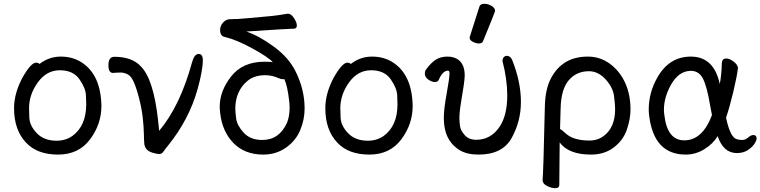

<svg xmlns="http://www.w3.org/2000/svg" viewBox="-20 -790 4004 1011"><path d="M278 -49Q325 -49 361 -74Q434 -127 434 -241Q434 -249 432.5 -287.5Q431 -326 398 -373Q365 -420 295 -420Q225 -420 179 -356Q133 -292 133 -220Q133 -214 134.5 -171Q136 -128 174 -88.5Q212 -49 278 -49ZM286 24Q177 24 118 -38Q54 -105 54 -220Q54 -296 96 -377Q142 -460 170 -460Q183 -460 188 -453Q238 -492 300 -492Q362 -492 409 -462Q511 -397 514 -232Q514 -136 454 -56Q394 24 286 24Z M818 21Q805 21 783 14Q745 3 740 -31Q738 -51 737.5 -87Q737 -123 731.5 -171.5Q726 -220 712 -274Q698 -328 684 -359Q670 -390 651.5 -399Q633 -408 616 -408Q597 -408 575 -406Q551 -406 551 -447Q551 -491 582 -491Q676 -491 722 -440Q788 -374 812 -160L818 -101Q928 -231 991 -461Q1003 -506 1026 -506Q1048 -506 1048 -473Q1048 -420 1020 -319Q975 -160 866 -25Q848 -3 840 9Q832 21 818 21Z M1361 -53Q1450 -53 1491 -143Q1505 -177 1505 -223Q1505 -239 1503 -256Q1494 -338 1477 -374Q1476 -373 1467 -373Q1459 -373 1446 -379Q1412 -394 1377 -394Q1319 -394 1283 -364Q1219 -310 1219 -217Q1219 -202 1223.5 -166Q1228 -130 1263 -91.5Q1298 -53 1361 -53ZM1366 24Q1269 24 1209.5 -36.5Q1150 -97 1139 -197Q1137 -213 1137 -229Q1137 -311 1197.5 -388Q1258 -465 1373 -465Q1410 -465 1417 -462Q1393 -489 1309 -535Q1225 -581 1165 -595Q1139 -599 1139 -633Q1139 -653 1153.5 -670Q1168 -687 1186.5 -688.5Q1205 -690 1220 -690H1231Q1243 -690 1413 -706Q1443 -709 1496 -718Q1513 -718 1528 -695Q1543 -672 1543 -656Q1543 -639 1528 -639Q1500 -639 1277 -624Q1345 -601 1422.5 -544Q1500 -487 1536 -415Q1584 -319 1584 -219Q1584 -160 1560.5 -104Q1537 -48 1485 -12Q1433 24 1366 24Z M1917 -49Q1964 -49 2000 -74Q2073 -127 2073 -241Q2073 -249 2071.5 -287.5Q2070 -326 2037 -373Q2004 -420 1934 -420Q1864 -420 1818 -356Q1772 -292 1772 -220Q1772 -214 1773.5 -171Q1775 -128 1813 -88.5Q1851 -49 1917 -49ZM1925 24Q1816 24 1757 -38Q1693 -105 1693 -220Q1693 -296 1735 -377Q1781 -460 1809 -460Q1822 -460 1827 -453Q1877 -492 1939 -492Q2001 -492 2048 -462Q2150 -397 2153 -232Q2153 -136 2093 -56Q2033 24 1925 24Z M2500 24Q2439 24 2401 1Q2317 -50 2317 -167Q2317 -217 2331 -291Q2347 -381 2347 -403Q2347 -418 2339 -418Q2311 -418 2290 -369Q2285 -358 2269 -358Q2255 -358 2236 -370.5Q2217 -383 2217 -404Q2217 -414 2222 -422Q2248 -458 2273.5 -475Q2299 -492 2337 -492Q2374 -492 2398 -472Q2427 -446 2427 -393Q2427 -363 2408 -254Q2399 -201 2399 -166Q2399 -152 2402 -127.5Q2405 -103 2427 -78.5Q2449 -54 2487 -54Q2565 -54 2611 -123Q2651 -183 2651 -287Q2651 -372 2626 -468Q2626 -481 2632.5 -488.5Q2639 -496 2649 -496Q2667 -496 2677 -474Q2723 -359 2723 -253Q2723 -152 2674.5 -64Q2626 24 2500 24ZM2502 -561Q2486 -561 2469.5 -570Q2453 -579 2453 -590Q2453 -598 2455 -600L2504 -754Q2508 -770 2531 -770Q2550 -770 2568.5 -759Q2587 -748 2587 -732Q2587 -728 2524 -574Q2519 -561 2502 -561Z M3084 -50Q3128 -50 3160 -75Q3219 -119 3219 -216Q3219 -237 3213.5 -283Q3208 -329 3169 -372Q3130 -415 3081 -415Q3015 -415 2974.5 -367Q2934 -319 2932 -218L2929 -110Q2935 -110 2958 -88Q2999 -50 3084 -50ZM2903 201Q2885 201 2861 189.5Q2837 178 2837 158Q2841 127 2849 -229Q2851 -324 2883 -381Q2943 -492 3075 -492Q3134 -492 3181.5 -461Q3229 -430 3260 -377Q3300 -307 3300 -214Q3300 -164 3281 -108Q3262 -52 3212.5 -14Q3163 24 3092 24Q2974 24 2927 -40L2925 184Q2925 201 2903 201Z M3583 -51Q3679 -51 3729 -184L3719 -236Q3703 -333 3682 -375Q3661 -417 3618 -417Q3553 -417 3511 -340Q3476 -275 3476 -212Q3476 -199 3478 -186Q3493 -51 3583 -51ZM3591 24Q3422 24 3398 -183Q3396 -198 3396 -213Q3396 -303 3442 -383Q3504 -492 3618 -492Q3739 -492 3770 -348Q3779 -391 3781 -458Q3782 -482 3804 -482Q3821 -482 3842.5 -466Q3864 -450 3866 -432Q3859 -380 3840.5 -303Q3822 -226 3803 -170Q3823 -78 3851 -61Q3866 -53 3889 -53Q3905 -53 3919.5 -66Q3934 -79 3947 -79Q3964 -79 3964 -61Q3964 -49 3951.5 -31Q3939 -13 3916 1.5Q3893 16 3860 16Q3789 16 3759 -73Q3733 -31 3687.5 -3.5Q3642 24 3591 24Z"/></svg>

Font: LXGW WenKai Lite
Style: Bold
Weight: 700
Designer: LXGW / Fontworks Inc.
Foundry: LXGW / Fontworks Inc.
Version: Version 1.330;April 28, 2024